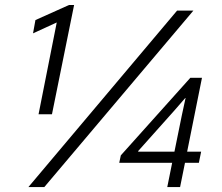

<svg xmlns="http://www.w3.org/2000/svg" viewBox="-20 -763 905 783"><path d="M211.4 -671.4 114.7 -627 124.5 -681.2 261.7 -742.7H282.2L191.9 -296.9H137.2ZM702.1 -719.7H768.6L160.6 0H95.7ZM682.1 -99.1H466.3L472.7 -129.4L756.3 -445.8H803.7L743.2 -144.5H800.3L791 -99.1H734.4L714.4 0H662.1ZM691.4 -144.5 721.7 -293.5 736.8 -363.3H735.4L690.4 -311.5L543.5 -147V-144.5Z"/></svg>

Font: Reddit Sans Vanilla Light
Style: Italic
Weight: 300
Italic angle: -11.25°
Designer: Stephen Hutchings
Version: Version 1.013